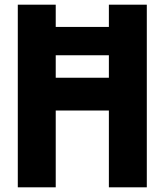

<svg xmlns="http://www.w3.org/2000/svg" viewBox="-20 -800 703 820"><path d="M445 -780H607V0H445V-328H218V0H56V-780H218V-685H445ZM218 -468H445V-564H218Z"/></svg>

Font: Cooper Hewitt
Style: Bold
Weight: 711
Designer: Village Type and Design LLC
Foundry: Cooper Hewitt Smithsonian Design Museum
Version: 1.000